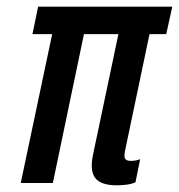

<svg xmlns="http://www.w3.org/2000/svg" viewBox="-20 -547 535 574"><path d="M329 7Q282 7 265 -14.5Q248 -36 258 -84L334 -445H231L138 0H42L136 -445H77L94 -527H495L477 -445H427L355 -102Q350 -81 353.5 -73.5Q357 -66 371 -66Q386 -66 399 -71L385 -2Q374 3 359 5Q344 7 329 7Z"/></svg>

Font: Mona Sans Condensed Medium
Style: Italic
Weight: 500
Width: 3
Italic angle: -11.7°
Designer: Deni Anggara
Foundry: GitHub
Version: Version 1.001; ttfautohint (v1.8.4.7-5d5b);gftools[0.9.31]